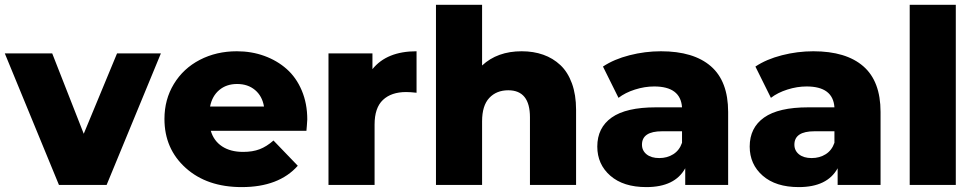

<svg xmlns="http://www.w3.org/2000/svg" viewBox="-31 -762 4020 791"><path d="M211.9 0 -11.2 -542H184.1L314 -210.9L451.2 -542H631.8L408.2 0Z M964.8 8.8Q821.8 8.8 734.1 -70.1Q646.5 -148.9 646.5 -272Q646.5 -352.1 685.3 -416Q724.1 -480 792.2 -515.4Q860.4 -550.8 944.8 -550.8Q1005.4 -550.8 1057.9 -531.7Q1110.4 -512.7 1149.9 -477.8Q1189.5 -442.9 1212.2 -389.2Q1234.9 -335.4 1234.9 -270Q1234.9 -261.7 1233.2 -244.1Q1231.4 -226.6 1231.4 -223.1H837.4Q849.6 -181.6 884 -158.9Q918.5 -136.2 970.7 -136.2Q1009.8 -136.2 1038.6 -147.2Q1067.4 -158.2 1095.7 -183.1L1195.8 -79.1Q1117.7 8.8 964.8 8.8ZM834.5 -323.2H1056.6Q1049.3 -366.2 1019.8 -391.1Q990.2 -416 945.8 -416Q901.9 -416 872.3 -391.1Q842.8 -366.2 834.5 -323.2Z M1322.3 0V-542H1503.4V-477.1Q1562.5 -550.8 1685.1 -550.8V-379.9Q1659.7 -382.8 1642.1 -382.8Q1581.1 -382.8 1546.6 -350.3Q1512.2 -317.9 1512.2 -249V0Z M1765.1 0V-742.2H1955.1V-492.2Q2018.1 -550.8 2118.2 -550.8Q2167 -550.8 2207 -536.6Q2247.1 -522.5 2277.6 -493.9Q2308.1 -465.3 2325.2 -418.5Q2342.3 -371.6 2342.3 -310.1V0H2152.3V-278.8Q2152.3 -390.1 2063 -390.1Q2014.2 -390.1 1984.6 -358.4Q1955.1 -326.7 1955.1 -262.2V0Z M2792 0V-68.8Q2749.5 8.8 2631.8 8.8Q2537.1 8.8 2483.4 -38.1Q2429.7 -85 2429.7 -158.2Q2429.7 -235.8 2489 -277.8Q2548.3 -319.8 2670.9 -319.8H2778.8Q2772.9 -405.8 2664.1 -405.8Q2625 -405.8 2585 -393.1Q2544.9 -380.4 2517.1 -358.9L2453.1 -487.8Q2498.5 -518.1 2562.5 -534.4Q2626.5 -550.8 2691.9 -550.8Q2826.7 -550.8 2897.7 -489Q2968.8 -427.2 2968.8 -300.8V0ZM2778.8 -173.8V-221.2H2696.8Q2613.8 -221.2 2613.8 -166Q2613.8 -141.6 2632.8 -126.2Q2651.9 -110.8 2685.1 -110.8Q2717.8 -110.8 2742.9 -126.7Q2768.1 -142.6 2778.8 -173.8Z M3419.9 0V-68.8Q3377.4 8.8 3259.8 8.8Q3165 8.8 3111.3 -38.1Q3057.6 -85 3057.6 -158.2Q3057.6 -235.8 3116.9 -277.8Q3176.3 -319.8 3298.8 -319.8H3406.7Q3400.9 -405.8 3292 -405.8Q3252.9 -405.8 3212.9 -393.1Q3172.9 -380.4 3145 -358.9L3081.1 -487.8Q3126.5 -518.1 3190.4 -534.4Q3254.4 -550.8 3319.8 -550.8Q3454.6 -550.8 3525.6 -489Q3596.7 -427.2 3596.7 -300.8V0ZM3406.7 -173.8V-221.2H3324.7Q3241.7 -221.2 3241.7 -166Q3241.7 -141.6 3260.7 -126.2Q3279.8 -110.8 3313 -110.8Q3345.7 -110.8 3370.8 -126.7Q3396 -142.6 3406.7 -173.8Z M3716.8 0V-742.2H3906.7V0Z"/></svg>

Font: Montserrat ExtraBold
Style: Regular
Weight: 800
Designer: Julieta Ulanovsky
Foundry: Julieta Ulanovsky
Version: Version 9.000